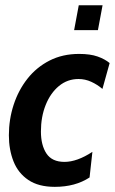

<svg xmlns="http://www.w3.org/2000/svg" viewBox="-20 -716 446 746"><path d="M193 10Q129.5 10 90 -16.8Q50.5 -43.5 32.5 -89Q14.5 -134.5 14.5 -190.5Q14.5 -252 33 -308.8Q51.5 -365.5 86.5 -410Q121.5 -454.5 172.2 -480.5Q223 -506.5 287.5 -506.5Q330.5 -506.5 359 -496.5Q387.5 -486.5 406 -471L378 -370.5Q358 -387.5 334.5 -398.2Q311 -409 285 -409Q242 -409 209 -381.8Q176 -354.5 157.5 -308.2Q139 -262 139 -205Q139 -152 160.5 -119.5Q182 -87 230.5 -87Q279.5 -87 339 -126L328 -26.5Q272.5 10 193 10ZM268 -599 286 -695.5H378.5L360.5 -599Z"/></svg>

Font: Cabin Condensed
Style: Bold Italic
Weight: 700
Width: 3
Italic angle: -10°
Designer: Pablo Impallari
Foundry: Pablo Impallari. http://www.impallari.com Igino Marini. http://www.ikern.com
Version: Version 3.001; ttfautohint (v1.8.3)